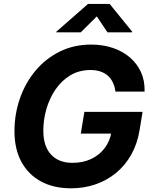

<svg xmlns="http://www.w3.org/2000/svg" viewBox="-20 -969 791 998"><path d="M349.6 9.8Q258.8 9.8 192.8 -26Q126.9 -61.9 91 -128.2Q55.2 -194.6 55.2 -286.8Q55.2 -375.8 83.4 -457Q111.6 -538.1 164.2 -601.2Q216.8 -664.3 290.3 -700.8Q363.9 -737.3 454.3 -737.3Q514.5 -737.3 565.9 -720.1Q617.3 -702.9 654.9 -670.7Q692.6 -638.6 713 -593.6Q733.3 -548.6 731.6 -492.9H580Q576.8 -519.1 566.9 -539.8Q557 -560.5 540.8 -575.2Q524.6 -589.8 502 -597.4Q479.3 -605 450.4 -605Q391.4 -605 345.9 -577.7Q300.3 -550.4 269 -504.6Q237.6 -458.9 221.4 -403Q205.2 -347.2 205.2 -289.8Q205.2 -208.4 245.3 -165.5Q285.3 -122.6 356.7 -122.6Q411.2 -122.6 454.1 -142.8Q496.9 -163.1 524.3 -199.5Q551.7 -236 559.5 -283.7L588.8 -274.4H400L418.6 -387.6H721.1L705.4 -291.9Q693.6 -220.6 661.9 -164.6Q630.2 -108.7 582.9 -69.8Q535.6 -31 476.1 -10.6Q416.6 9.8 349.6 9.8ZM399.6 -800.8H272.3L273 -804.4L437.7 -948.7H549.9L667.1 -804.4L666.4 -800.8H538.7L483.2 -883.8Z"/></svg>

Font: Inter Variable
Style: Italic
Weight: 400
Italic angle: -9.39999°
Designer: Rasmus Andersson
Foundry: rsms
Version: Version 4.001;git-9221beed3